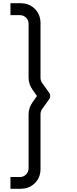

<svg xmlns="http://www.w3.org/2000/svg" viewBox="-20 -945 478 1192"><path d="M45 227V154H104Q126 154 141.5 138.5Q157.5 122.5 157.5 100V-235.5Q157.5 -274.5 181 -308.5L209.5 -349L181 -389.5Q157.5 -423.5 157.5 -462.5V-798Q157.5 -809 153.2 -818.8Q149 -828.5 141.8 -835.5Q134.5 -842.5 124.8 -846.8Q115 -851 104 -851H45V-925H107.5Q161.5 -925 196.5 -890Q231.5 -855 231.5 -801V-462.5Q231.5 -445.5 240.5 -431.5L284.5 -370Q291.5 -361.5 291.5 -349Q291.5 -336.5 284.5 -328L240.5 -266.5Q231.5 -253 231.5 -235.5V104Q231.5 157.5 196.5 192Q161.5 227 107.5 227Z"/></svg>

Font: Russisch Sans
Style: Regular
Weight: 400
Designer: Michael Sharanda (font) & Cristiano Sobral (main changes)
Foundry: Michael Sharanda
Version: Version 2.00;October 25, 2020;FontCreator 13.0.0.2681 64-bit